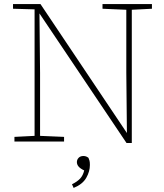

<svg xmlns="http://www.w3.org/2000/svg" viewBox="-20 -696 808 944"><path d="M484 -653V-676H727V-653L628 -648V7H602L174 -630L177 -337V-28L295 -23V0H51V-23L150 -28V-650L44 -653V-676H179L604 -42L601 -339V-648ZM422 115Q422 147 404 178.5Q386 210 342 228L334 210Q360 197 374 182Q388 167 394 142Q375 133 366.5 123Q358 113 358 101Q358 89 366.5 80Q375 71 390 71Q398 71 404 73.5Q410 76 415 80Q418 87 420 94Q422 101 422 115Z"/></svg>

Font: Source Serif 4 SmText ExtraLight
Style: Regular
Weight: 200
Designer: Frank Grießhammer
Foundry: Adobe
Version: Version 4.005;hotconv 1.1.0;makeotfexe 2.6.0